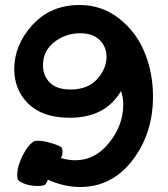

<svg xmlns="http://www.w3.org/2000/svg" viewBox="-20 -731 672 768"><path d="M37 -454Q37 -552 110 -631.5Q183 -711 298 -711Q388 -711 457 -656.5Q526 -602 559 -520Q592 -438 592 -345Q592 -197 510 -90Q428 17 300 17Q237 17 172 -12Q171 -11 168.5 -5.5Q166 0 163 4.5Q160 9 159 9Q147 13 130 13Q106 13 82.5 5.5Q59 -2 51 -13Q49 -23 49 -32Q49 -66 71 -109.5Q93 -153 118 -167Q123 -168 133 -168Q154 -168 185.5 -158.5Q217 -149 227 -141Q230 -134 230 -125Q230 -106 223 -99Q254 -90 281 -90Q361 -90 417 -160.5Q473 -231 473 -312Q473 -342 464 -367Q402 -260 259 -260Q151 -260 94 -315.5Q37 -371 37 -454ZM152 -470Q152 -428 179.5 -400.5Q207 -373 262 -373Q331 -373 368.5 -414.5Q406 -456 406 -504Q406 -544 378.5 -571Q351 -598 301 -598Q243 -598 197.5 -563Q152 -528 152 -470Z"/></svg>

Font: Gorditas
Style: Regular
Weight: 400
Designer: Gustavo Dipre (gbrenda1987@gmail.com)
Foundry: Gustavo Dipre (gbrenda1987@gmail.com)
Version: Version 1.001